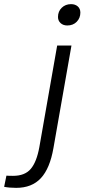

<svg xmlns="http://www.w3.org/2000/svg" viewBox="-138 -720 408 927"><path d="M142 -638Q142 -665 160 -682.5Q178 -700 205 -700Q225 -700 237.5 -689Q250 -678 250 -659Q250 -633 232.5 -615Q215 -597 187 -597Q167 -597 154.5 -608.5Q142 -620 142 -638ZM-118 182 -107 128Q-98 129 -75 129Q-18 129 10.5 95.5Q39 62 52 -10L138 -500H207L120 -5Q103 93 59.5 140Q16 187 -60 187Q-93 187 -118 182Z"/></svg>

Font: Sarabun Light
Style: Italic
Weight: 300
Italic angle: -10°
Designer: Suppakit Chalermlarp | Katatrad Co.,Ltd.
Foundry: Cadson Demak Co.,Ltd.
Version: Version 1.000; ttfautohint (v1.6)